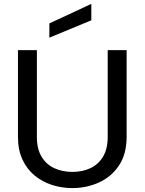

<svg xmlns="http://www.w3.org/2000/svg" viewBox="-20 -957 741 984"><path d="M351 7Q297 7 247 -9Q197 -25 157.5 -57.5Q118 -90 95 -139.5Q72 -189 72 -257V-700H169V-255Q169 -194 193 -154Q217 -114 258.5 -95Q300 -76 351 -76Q402 -76 443 -95Q484 -114 508 -154Q532 -194 532 -255V-700H629V-257Q629 -167 589.5 -108.5Q550 -50 486.5 -21.5Q423 7 351 7ZM233 -764V-837L448 -937V-853Z"/></svg>

Font: Envelope Sans Variable
Style: Regular
Weight: 500
Designer: Andreas Rasmussen / Norman Anderson
Foundry: mail.de GmbH
Version: Version 1.150